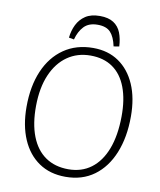

<svg xmlns="http://www.w3.org/2000/svg" viewBox="-97 -973 886 1064"><g transform="rotate(10 346.0 -441.5)"><path d="M65 -331Q65 -447 102 -533.5Q139 -620 208.5 -668Q278 -716 373 -716Q457 -716 517.5 -674.5Q578 -633 611 -557.5Q644 -482 644 -378Q644 -261 608 -172.5Q572 -84 505 -35Q438 14 344 14Q257 14 194.5 -28.5Q132 -71 98.5 -148.5Q65 -226 65 -331ZM116 -346Q115 -246 142.5 -175Q170 -104 223.5 -67Q277 -30 353 -30Q427 -30 480.5 -70Q534 -110 563 -185.5Q592 -261 593 -368Q594 -464 568 -532.5Q542 -601 491 -636.5Q440 -672 366 -672Q292 -672 236 -633Q180 -594 148.5 -521Q117 -448 116 -346ZM482 -744Q471 -796 447.5 -821.5Q424 -847 375 -847Q325 -847 298 -818.5Q271 -790 259 -744L230 -749Q234 -789 250.5 -822.5Q267 -856 298 -876.5Q329 -897 379 -897Q427 -897 456 -878Q485 -859 498 -825.5Q511 -792 513 -749Z"/></g></svg>

Font: Literata ExtraLight
Style: Italic
Weight: 250
Italic angle: -2°
Designer: Latin by Veronika Burian and Jose Scaglione. Greek by Irene Vlachou. Cyrillic by Vera Evstafieva
Foundry: TypeTogether
Version: Version 3.002